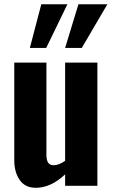

<svg xmlns="http://www.w3.org/2000/svg" viewBox="-20 -872 529 901"><path d="M285.6 -647 348.1 -852.1H483.9L363.8 -647ZM120.1 -647 173.8 -852.1H296.4L196.8 -647ZM147.9 9.3Q97.7 9.3 72.3 -27.6Q46.9 -64.5 46.9 -120.6V-578.1H197.8V-144Q198.2 -120.1 206.1 -108.4Q213.9 -96.7 232.4 -96.7Q233.4 -96.7 233.9 -96.7Q256.3 -97.2 285.6 -117.2V-578.1H437V0H285.6V-53.7Q218.8 9.3 147.9 9.3Z"/></svg>

Font: Oswald
Style: DemiBold
Weight: 600
Designer: Vernon Adams
Foundry: Vernon Adams
Version: 3.0; ttfautohint (v0.95) -l 8 -r 50 -G 200 -x 0 -w "G" -W -c